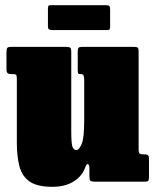

<svg xmlns="http://www.w3.org/2000/svg" viewBox="-20 -701 600 741"><path d="M45 -151V-394.5Q45 -406.5 43.2 -410.8Q41.5 -415 30 -415H26Q14 -415 9.5 -418.5Q5 -422 5 -434V-498.5Q5 -511.5 7.8 -515.8Q10.5 -520 23 -520H235Q247 -520 251 -516.8Q255 -513.5 255 -500.5V-192Q255 -151.5 259 -136.8Q263 -122 275 -122Q285 -122 295 -144.8Q305 -167.5 305 -237V-394Q305 -415 294 -415H289Q284.5 -415 282.2 -417.5Q280 -420 280 -431V-500Q280 -512 282.8 -516Q285.5 -520 297 -520H498Q509.5 -520 512.2 -516.2Q515 -512.5 515 -501V-125Q515 -110.5 519.8 -107.8Q524.5 -105 539 -105H541.5Q555 -105 555 -90V-18.5Q555 -7.5 552.5 -3.8Q550 0 539.5 0H345.5Q331.5 0 328.2 -4.2Q325 -8.5 325 -22.5V-54Q325 -65.5 319.5 -67.5Q314 -69.5 309.5 -56.5Q297.5 -21.5 264.5 -0.8Q231.5 20 182 20Q123.5 20 94.2 -0.5Q65 -21 55 -59.2Q45 -97.5 45 -151ZM165 -601V-667.5Q165 -674.5 166.8 -677.8Q168.5 -681 175 -681H388Q397.5 -681 401.2 -678.2Q405 -675.5 405 -665.5V-600Q405 -592 403.5 -588.5Q402 -585 394 -585H182.5Q173 -585 169 -587.8Q165 -590.5 165 -601Z"/></svg>

Font: Besley* Condensed Fatface
Style: Regular
Weight: 900
Width: 3
Designer: Owen Earl
Foundry: indestructible type*
Version: Version 3.000; ttfautohint (v1.8.3)